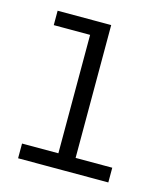

<svg xmlns="http://www.w3.org/2000/svg" viewBox="-80 -532 501 592"><g transform="rotate(15 171.0 -235.5)"><path d="M148 -7V-471H203V-7ZM32 0V-47H320V0ZM32 -425V-471H195V-425Z"/></g></svg>

Font: BioRhyme ExtraBold Light
Style: Regular
Weight: 300
Version: Version 1.600;gftools[0.9.33]